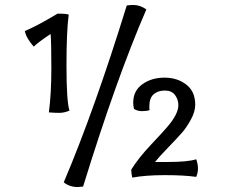

<svg xmlns="http://www.w3.org/2000/svg" viewBox="-20 -708 929 774"><path d="M294 46Q260 46 237 27Q361 -265 491 -686Q507 -688 517 -688Q545 -688 570 -670Q449 -391 315 44Q299 46 294 46ZM767 -286Q767 -258 749.5 -226Q732 -194 714.5 -174Q697 -154 657.5 -113Q618 -72 605 -55H655Q738 -55 771 -66Q778 -47 778 -29Q778 -11 771 5Q722 -2 644 -2Q566 -2 513 8Q509 -12 509 -24Q538 -71 588.5 -124.5Q639 -178 654 -196Q699 -248 699 -284Q699 -307 685.5 -325Q672 -343 644.5 -343Q617 -343 599.5 -328Q582 -313 582 -279Q582 -269 583 -264Q571 -260 552.5 -260Q534 -260 520 -269Q517 -283 517 -294Q517 -342 554 -368.5Q591 -395 643 -395Q695 -395 731 -367Q767 -339 767 -286ZM257 -649Q248 -583 248 -442Q248 -301 260 -262Q239 -253 219 -253Q199 -253 177 -255Q187 -330 187 -433Q187 -536 184 -571Q133 -537 116 -520Q86 -554 80 -583Q127 -602 212 -653Q249 -653 257 -649Z"/></svg>

Font: Port Lligat Sans
Style: Regular
Weight: 400
Designer: Dario Muhafara, Eduardo Rodriguez Tunni
Foundry: Tipo
Version: Version 1.002